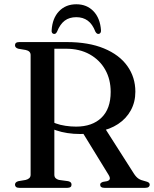

<svg xmlns="http://www.w3.org/2000/svg" viewBox="-20 -902 739 922"><path d="M630 -461.5Q630 -412 608.2 -372.2Q586.5 -332.5 547.2 -306.5Q508 -280.5 454 -270.5Q438.5 -268 424.5 -265.2Q410.5 -262.5 396.2 -260.5Q382 -258.5 365.5 -258.5Q333 -258.5 303.8 -263Q274.5 -267.5 249.8 -276Q225 -284.5 207.5 -297L211.5 -328Q227 -317 248.2 -309.2Q269.5 -301.5 294.8 -297.8Q320 -294 345.5 -294Q423 -294 467.2 -336.8Q511.5 -379.5 511.5 -460.5Q511.5 -521 485.2 -567.5Q459 -614 410.8 -641Q362.5 -668 297 -668H241V-63Q241 -53 246.5 -47Q252 -41 263 -38L307.5 -32Q317 -29.5 320.2 -25.5Q323.5 -21.5 323.5 -15Q323.5 0 303.5 0H72.5Q62 0 57 -4.2Q52 -8.5 52 -15Q52 -27.5 68 -32L103.5 -38Q115 -41 121 -47Q127 -53 127 -63V-637.5Q127 -647.5 121 -653.5Q115 -659.5 103.5 -662L68 -668Q52 -672.5 52 -685Q52 -692 57 -696Q62 -700 72.5 -700H300Q405.5 -700 479.2 -669.5Q553 -639 591.5 -585Q630 -531 630 -461.5ZM371.5 -274 483.5 -287 623.5 -67.5Q633.5 -52 645 -44.2Q656.5 -36.5 675 -32.5Q689.5 -29 694.2 -25.2Q699 -21.5 699 -15Q699 -8.5 693.8 -4.2Q688.5 0 677.5 0H481.5Q461 0 461 -15Q461 -20 464.2 -23Q467.5 -26 474 -28.5L494 -32Q505.5 -35.5 507.2 -42.8Q509 -50 501 -63ZM346.5 -819.5Q313 -819.5 290.8 -802.8Q268.5 -786 254 -750Q251 -744 247.8 -741.5Q244.5 -739 240 -739Q234 -739 230.5 -743.8Q227 -748.5 228 -756.5Q231.5 -814.5 263.5 -848Q295.5 -881.5 346.5 -881.5Q397 -881.5 429 -848Q461 -814.5 465 -756.5Q465.5 -748.5 462 -743.8Q458.5 -739 452 -739Q448.5 -739 445 -741.5Q441.5 -744 438 -750Q424 -786.5 401.2 -803Q378.5 -819.5 346.5 -819.5Z"/></svg>

Font: Fraunces 48pt
Style: Regular
Weight: 400
Version: Version 1.000;[b76b70a41]